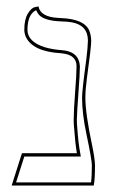

<svg xmlns="http://www.w3.org/2000/svg" viewBox="-20 -574 357 594"><path d="M244.1 -272Q244.1 -223.1 265.1 -124Q273.4 -84 273.9 -63Q273.9 -18.6 270 0H16.1L47.9 -100.1H217.8Q212.4 -132.3 209 -181.2Q208 -189 208 -204.1Q208 -230.5 212.4 -289.1Q216.8 -345.2 216.8 -369.1Q216.8 -403.8 173.3 -408.7Q171.4 -408.7 169.9 -409.2Q82 -414.1 60.1 -459.5Q55.2 -470.7 55.2 -481.9Q55.2 -514.2 66.2 -532Q77.1 -549.8 87.9 -551.8L99.1 -554.2Q105 -521.5 160.2 -518.6Q164.6 -518.6 168.9 -518.1Q240.2 -515.1 255.9 -480Q261.7 -465.8 262.2 -448.2Q262.2 -427.7 249 -333Q244.1 -296.4 244.1 -272ZM233.9 -272Q233.9 -294.4 247.1 -391.1Q251.5 -425.8 252 -448.2Q252 -495.6 202.6 -504.9Q189 -507.3 168.5 -507.8Q115.2 -509.8 99.1 -529.8Q94.7 -536.1 91.8 -542.5Q65.4 -530.3 64.9 -481.9Q64.9 -444.8 119.1 -427.7Q142.1 -420.9 170.4 -418.9Q217.8 -415.5 225.6 -380.4Q226.6 -374.5 227.1 -369.1Q227.1 -344.2 222.7 -287.1Q218.3 -229.5 217.8 -204.1Q217.8 -188.5 218.8 -182.6V-181.6Q222.2 -131.8 228 -101.6L230 -89.8H55.2L29.8 -9.8H261.7Q264.2 -28.3 264.2 -63Q264.2 -79.1 247.1 -160.6Q233.9 -223.1 233.9 -272Z"/></svg>

Font: Linux Biolinum Outline O
Style: Bold
Weight: 700
Designer: Philipp H. Poll
Foundry: Philipp H. Poll
Version: Version 0.9.2